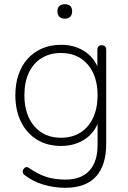

<svg xmlns="http://www.w3.org/2000/svg" viewBox="-20 -705 610 913"><path d="M290 188Q237 188 186.5 173Q136 158 95 126Q90 122 88.5 116Q87 110 89 104.5Q91 99 95.5 94.5Q100 90 105.5 89.5Q111 89 117 93Q161 124 201.5 136.5Q242 149 291 149Q366 149 405 106.5Q444 64 444 -15V-148H454Q440 -84 390 -47.5Q340 -11 271 -11Q204 -11 155 -41.5Q106 -72 79.5 -126.5Q53 -181 53 -252Q53 -306 68 -350Q83 -394 111.5 -425.5Q140 -457 180 -474.5Q220 -492 271 -492Q340 -492 390 -455.5Q440 -419 454 -355H443V-468Q443 -479 448.5 -484.5Q454 -490 464 -490Q474 -490 479.5 -484.5Q485 -479 485 -468V-22Q485 82 436 135Q387 188 290 188ZM270 -50Q324 -50 363 -75Q402 -100 423 -145.5Q444 -191 444 -252Q444 -344 397 -398.5Q350 -453 270 -453Q217 -453 177.5 -428.5Q138 -404 117 -359Q96 -314 96 -252Q96 -160 143 -105Q190 -50 270 -50ZM288 -616Q272 -616 262.5 -625.5Q253 -635 253 -651Q253 -668 262.5 -676.5Q272 -685 288 -685Q305 -685 314 -676.5Q323 -668 323 -651Q323 -635 314 -625.5Q305 -616 288 -616Z"/></svg>

Font: Nunito ExtraLight
Style: Regular
Weight: 200
Designer: Vernon Adams
Foundry: Vernon Adams
Version: Version 3.602;April 4, 2023;FontCreator 14.0.0.2856 64-bit